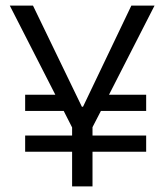

<svg xmlns="http://www.w3.org/2000/svg" viewBox="-20 -673 589 687"><path d="M70 -130V-188H238V-217L208 -276H70V-334H178L15 -653H98L273 -291H277L450 -653H533L370 -334H503V-276H341L311 -218V-188H503V-130H311V-6H238V-130Z"/></svg>

Font: Bricolage Grotesque 10pt Light
Style: Regular
Weight: 300
Designer: Mathieu Triay
Foundry: Atelier Triay
Version: Version 1.000; ttfautohint (v1.8.4.7-5d5b);gftools[0.9.32]